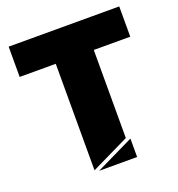

<svg xmlns="http://www.w3.org/2000/svg" viewBox="-130 -812 863 930"><g transform="rotate(-20 302.0 -347.5)"><path d="M399 -549H587V-705H17V-549H203V0L399 -95ZM419 10V-85L223 10Z"/></g></svg>

Font: Poppins STUK1
Style: Regular
Weight: 400
Designer: Jonny Pinhorn (original), Sammy Jo Hughes (modified version)
Foundry: Type Mafia
Version: Version 1.002;hotconv 1.0.109;makeotfexe 2.5.65596